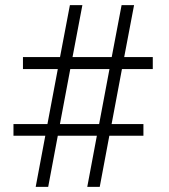

<svg xmlns="http://www.w3.org/2000/svg" viewBox="-20 -731 660 751"><path d="M358.9 -200.2H206.1L168.5 0H119.6L157.2 -200.2H32.7V-245.6H165.5L206.1 -460.9H69.8V-507.8H214.8L253.4 -710.9H302.2L263.7 -507.8H417L455.6 -710.9H504.4L465.8 -507.8H577.6V-460.9H457L416.5 -245.6H541V-200.2H407.7L370.1 0H321.3ZM214.4 -245.6H367.7L408.2 -460.9H254.9Z"/></svg>

Font: Melbourne
Style: Light
Weight: 300
Designer: Google
Version: Version 2.000980; 2014